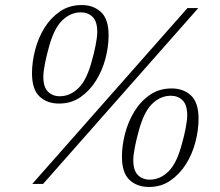

<svg xmlns="http://www.w3.org/2000/svg" viewBox="-20 -730 872 762"><path d="M217 -348Q259 -348 292.5 -381.5Q326 -415 346 -494Q349 -504 352.5 -518.5Q356 -533 359 -548Q362 -563 364 -577.5Q366 -592 366 -603Q366 -645 347.5 -663Q329 -681 301 -681Q259 -681 225.5 -647.5Q192 -614 172 -535Q169 -524 165.5 -510Q162 -496 159 -481Q156 -466 154 -451.5Q152 -437 152 -426Q152 -384 170.5 -366Q189 -348 217 -348ZM574 -17Q616 -17 649.5 -50.5Q683 -84 703 -163Q706 -173 709.5 -187.5Q713 -202 716 -217Q719 -232 721 -246.5Q723 -261 723 -272Q723 -314 704.5 -332Q686 -350 658 -350Q616 -350 582.5 -316.5Q549 -283 529 -204Q526 -193 522.5 -179Q519 -165 516 -150Q513 -135 511 -120.5Q509 -106 509 -95Q509 -53 527.5 -35Q546 -17 574 -17ZM214 -319Q167 -319 137 -347Q107 -375 107 -439Q107 -484 119.5 -532Q132 -580 156.5 -619.5Q181 -659 218 -684.5Q255 -710 304 -710Q351 -710 381 -682Q411 -654 411 -590Q411 -545 398.5 -497.5Q386 -450 361 -410Q336 -370 299.5 -344.5Q263 -319 214 -319ZM571 12Q524 12 494 -16Q464 -44 464 -108Q464 -153 476.5 -200.5Q489 -248 513.5 -288Q538 -328 575 -353.5Q612 -379 661 -379Q708 -379 738 -351Q768 -323 768 -259Q768 -214 755.5 -166Q743 -118 718 -78.5Q693 -39 656.5 -13.5Q620 12 571 12ZM724 -698H767L151 0H108Z"/></svg>

Font: IBM Plex Serif Light
Style: Italic
Weight: 300
Italic angle: -14°
Designer: Mike Abbink, Paul van der Laan, Pieter van Rosmalen
Foundry: Bold Monday
Version: Version 3.001